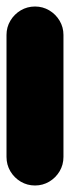

<svg xmlns="http://www.w3.org/2000/svg" viewBox="-20 -570 215 590"><path d="M0 -87.7H175V-462.7H0ZM87.7 -175Q63.7 -175 43.7 -163.2Q23.7 -151.3 11.8 -131.3Q0 -111.3 0 -87.7Q0 -63.7 11.8 -43.7Q23.7 -23.7 43.7 -11.8Q63.7 0 87.7 0Q111.3 0 131.3 -11.8Q151.3 -23.7 163.2 -43.7Q175 -63.7 175 -87.7Q175 -111.3 163.2 -131.3Q151.3 -151.3 131.3 -163.2Q111.3 -175 87.7 -175ZM87.7 -550Q63.7 -550 43.7 -538.2Q23.7 -526.3 11.8 -506.3Q0 -486.3 0 -462.7Q0 -438.7 11.8 -418.7Q23.7 -398.7 43.7 -386.8Q63.7 -375 87.7 -375Q111.3 -375 131.3 -386.8Q151.3 -398.7 163.2 -418.7Q175 -438.7 175 -462.7Q175 -486.3 163.2 -506.3Q151.3 -526.3 131.3 -538.2Q111.3 -550 87.7 -550Z"/></svg>

Font: Wavefont Thin
Style: Regular
Weight: 100
Monospace: yes
Version: Version 3.005;gftools[0.9.33]